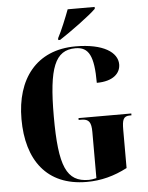

<svg xmlns="http://www.w3.org/2000/svg" viewBox="-61 -976 797 1036"><g transform="rotate(-5 337.5 -458.5)"><path d="M280 -776V-766H290C349 -804 456 -882 491 -917V-927H345C328 -882 302 -817 280 -776ZM367 10C445 10 516 -9 587 -46V-252C587 -308 594 -327 630 -327H638V-337H352V-327H367C408 -327 420 -308 420 -256V-6C404 -2 390 0 379 0C258 0 220 -86 220 -358C220 -621 258 -714 368 -714C441 -714 467 -663 467 -518C556 -518 596 -559 596 -607C596 -672 520 -724 370 -724C156 -724 45 -574 45 -358C45 -137 150 10 367 10Z"/></g></svg>

Font: Noto Serif Display ExtraCondensed Black
Style: Regular
Weight: 900
Width: 2
Designer: Monotype Design Team
Foundry: Monotype Imaging Inc.
Version: Version 2.009